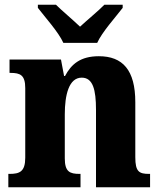

<svg xmlns="http://www.w3.org/2000/svg" viewBox="-20 -786 673 806"><path d="M246 -606H388C408 -651 466 -715 495 -753V-766H418C396 -743 345 -701 316 -674C288 -701 238 -743 215 -766H139V-753C168 -715 226 -651 246 -606ZM15 0H318V-56H314C273 -56 252 -65 252 -121V-306C252 -387 269 -460 323 -460C370 -460 383 -410 383 -325V0H610V-56H606C564 -56 548 -65 548 -126V-357C548 -492 495 -550 395 -550C317 -550 279 -516 253 -467H249L236 -536H20V-480H24C65 -480 86 -471 86 -416V-124C86 -65 62 -56 20 -56H15Z"/></svg>

Font: Noto Serif Sinhala SemiCondensed ExtraBold
Style: Regular
Weight: 800
Width: 4
Designer: Jelle Bosma - Monotype Design Team
Foundry: Monotype Imaging Inc.
Version: Version 2.007